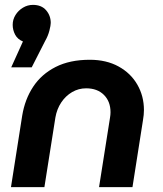

<svg xmlns="http://www.w3.org/2000/svg" viewBox="-20 -767 668 787"><path d="M25 0 71 -293Q82 -360 116 -411.5Q150 -463 208 -492.5Q266 -522 348 -522Q416 -522 466 -494.5Q516 -467 543 -420Q570 -373 570 -316Q570 -307 569 -296Q568 -285 566 -274L523 0H386L431 -285Q432 -291 432.5 -296.5Q433 -302 433 -307Q433 -351 406 -378Q379 -405 333 -405Q302 -405 275.5 -389.5Q249 -374 231 -347Q213 -320 207 -285L162 0ZM26 -491 74 -597Q52 -606 42 -625Q32 -644 32 -665Q32 -687 43.5 -705.5Q55 -724 74 -735.5Q93 -747 115 -747Q150 -747 169 -725Q188 -703 188 -673Q188 -663 182.5 -641.5Q177 -620 165 -599L110 -491Z"/></svg>

Font: MuseoModerno Thin SemiBold
Style: Italic
Weight: 600
Italic angle: -9°
Version: Version 1.003